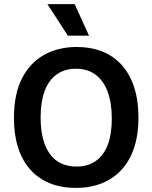

<svg xmlns="http://www.w3.org/2000/svg" viewBox="-20 -902 743 936"><path d="M350 14Q278 14 222 -9Q166 -32 127 -76Q88 -120 68 -183Q48 -246 48 -327Q48 -444 87.5 -520.5Q127 -597 196 -635Q265 -673 354 -673Q422 -673 478 -651Q534 -629 573.5 -585Q613 -541 634 -476.5Q655 -412 655 -329Q655 -246 634 -182.5Q613 -119 573.5 -75.5Q534 -32 477.5 -9Q421 14 350 14ZM353 -90Q409 -90 447.5 -117.5Q486 -145 505.5 -196.5Q525 -248 525 -324Q525 -401 504.5 -455.5Q484 -510 445 -538.5Q406 -567 350 -567Q296 -567 257 -539.5Q218 -512 198 -459Q178 -406 178 -329Q178 -271 189.5 -226.5Q201 -182 223 -151.5Q245 -121 278 -105.5Q311 -90 353 -90ZM311 -728 211 -882H344L414 -728Z"/></svg>

Font: Bricolage Grotesque 36pt SemiBold
Style: Regular
Weight: 600
Designer: Mathieu Triay
Foundry: Atelier Triay
Version: Version 1.001;gftools[0.9.33.dev8+g029e19f]